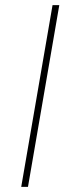

<svg xmlns="http://www.w3.org/2000/svg" viewBox="-20 -731 298 751"><path d="M89.4 0H63L185.5 -710.9H211.9Z"/></svg>

Font: Roboto Thin
Style: Italic
Weight: 250
Italic angle: -12°
Designer: Google
Version: Version 2.134; 2016